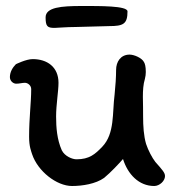

<svg xmlns="http://www.w3.org/2000/svg" viewBox="-20 -616 593 640"><path d="M232 -526 344 -529C391 -529 405 -536 405 -578C405 -597 312 -596 252 -596C185 -596 132 -592 132 -558C132 -528 138 -523 162 -523C170 -523 202 -526 232 -526ZM34 -337C45 -337 54 -340 63 -340C73 -340 84 -331 84 -319C84 -274 77 -224 77 -160C77 -127 84 -112 87 -102C106 -45 169 4 220 4C255 4 299 -3 327 -23C349 -41 377 -71 390 -86C406 -35 443 4 494 4C512 4 530 -13 530 -29C530 -40 522 -49 498 -76C487 -90 474 -115 467 -136C459 -163 457 -196 457 -228C458 -271 452 -317 463 -353C465 -360 466 -369 466 -376C466 -395 463 -404 460 -409C453 -423 427 -434 412 -434C382 -434 367 -410 367 -383C367 -360 365 -330 362 -301C354 -240 363 -171 321 -127C297 -102 278 -85 235 -85C221 -85 196 -95 186 -115C170 -151 167 -191 167 -228C167 -267 175 -312 175 -340C175 -393 137 -419 89 -419C67 -419 33 -402 33 -402C22 -391 13 -376 13 -359C13 -346 24 -337 34 -337Z"/></svg>

Font: Itim
Style: Regular
Weight: 400
Designer: CadsonDemak Team
Foundry: Pablo Impallari
Version: Version 1.002;PS 001.002;hotconv 1.0.88;makeotf.lib2.5.64775